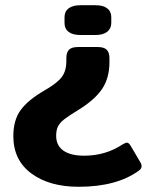

<svg xmlns="http://www.w3.org/2000/svg" viewBox="-20 -607 593 735"><path d="M227 -519V-541Q227 -563 242.5 -575Q258 -587 288 -587H346Q375 -587 390.5 -575Q406 -563 406 -541V-519Q406 -498 390.5 -485.5Q375 -473 346 -473H288Q258 -473 242.5 -485Q227 -497 227 -519ZM31 -86Q31 -147 59 -185.5Q87 -224 149 -260Q198 -288 216 -311.5Q234 -335 234 -373V-384Q234 -406 244 -416.5Q254 -427 279 -427H354Q378 -427 388.5 -416.5Q399 -406 399 -384V-370Q399 -308 370.5 -266Q342 -224 278 -185Q242 -163 225.5 -150Q209 -137 202 -123Q195 -109 195 -87Q195 -50 222.5 -30.5Q250 -11 302 -11Q384 -11 449 -54Q461 -61 465 -61Q473 -61 480 -49L516 12Q522 21 522 29Q522 39 512 46Q427 108 281 108Q169 108 100 57Q31 6 31 -86Z"/></svg>

Font: Mitr Medium
Style: Regular
Weight: 500
Designer: Thanarat Vachiruckul
Foundry: Cadson Demak
Version: Version 1.003